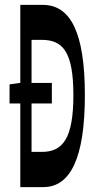

<svg xmlns="http://www.w3.org/2000/svg" viewBox="-20 -765 396 785"><path d="M19 -420V-342H63V0H157C267 0 327 -117 327 -376C327 -635 267 -745 155 -745H63V-426ZM109 -144V-342H192V-426H109V-602H151C237 -602 280 -553 280 -376C280 -199 237 -144 151 -144Z"/></svg>

Font: 寒蝉无机体 CompactMedium
Style: Regular
Weight: 500
Width: 3
Designer: ChillTanhei {Warren2060}; 
Source Han Sans {Ryoko NISHIZUKA 西塚涼子 (kana, bopomofo & ideographs); Paul D. Hunt (Latin, Gre
Foundry: ChillType&Adobe
Version: Version 1.000;Glyphs 3.1.1 (3135)